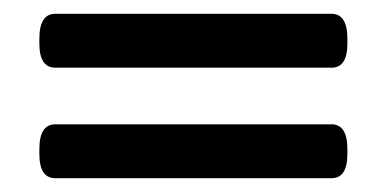

<svg xmlns="http://www.w3.org/2000/svg" viewBox="-20 -371 560 278"><path d="M60 -113Q37 -113 37 -148V-155Q37 -191 60 -191H460Q483 -191 483 -155V-148Q483 -113 460 -113ZM60 -273Q37 -273 37 -308V-315Q37 -351 60 -351H460Q483 -351 483 -315V-308Q483 -273 460 -273Z"/></svg>

Font: Asap Condensed Medium
Style: Regular
Weight: 500
Width: 3
Designer: Pablo Cosgaya
Foundry: Omnibus-Type
Version: Version 3.001; ttfautohint (v1.8.4.7-5d5b)